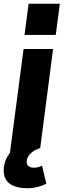

<svg xmlns="http://www.w3.org/2000/svg" viewBox="-52 -792 340 1027"><path d="M268.1 -772 246.1 -605H79.1L101.1 -772ZM-32.2 120.1Q-32.2 68.8 1 25.9L74.2 -529.8H231.9L163.1 0Q134.3 8.3 112.5 28.1Q90.8 47.9 90.8 75.2Q90.8 89.4 101.1 97.2Q111.3 105 129.9 105Q153.3 105 172.9 94.2L195.8 189.9Q178.7 200.2 150.4 207.5Q122.1 214.8 95.2 214.8Q34.2 214.8 1 191.2Q-32.2 167.5 -32.2 120.1Z"/></svg>

Font: Cooper Hewitt
Style: Bold Italic
Weight: 712
Designer: Village Type and Design LLC
Foundry: Cooper Hewitt Smithsonian Design Museum
Version: 1.000